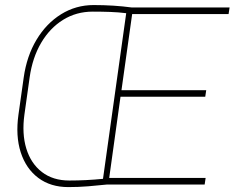

<svg xmlns="http://www.w3.org/2000/svg" viewBox="-20 -741 942 771"><path d="M897.9 -684.6H510.7L467.8 -378.9H808.1L804.2 -352.5H463.9L418.5 -26.4H805.7L801.8 0H409.7Q373.5 3.9 334.2 7.1Q294.9 10.3 254.4 10.3Q183.1 10.3 133.8 -26.6Q84.5 -63.5 63.2 -129.4Q42 -195.3 54.2 -281.2L75.2 -429.7Q87.4 -516.1 126.7 -581.5Q166 -647 225.3 -683.8Q284.7 -720.7 356 -720.7Q437.5 -720.7 509.8 -710.9H901.9ZM78.1 -281.2Q67.4 -204.1 85.7 -144.3Q104 -84.5 148.2 -50.3Q192.4 -16.1 258.3 -16.1Q325.2 -16.1 393.6 -22.9L486.8 -688Q456.1 -691.9 422.4 -693.1Q388.7 -694.3 352.5 -694.3Q286.6 -694.3 233.4 -661.4Q180.2 -628.4 145.3 -569.1Q110.4 -509.8 99.1 -430.7Z"/></svg>

Font: Robert Sans Thin
Style: Italic
Weight: 100
Italic angle: -8°
Designer: Christian Robertson (extended by Adam Twardoch)
Foundry: Google
Version: Version 12.135;April 2, 2019;FontCreator 11.5.0.2425 64-bit;